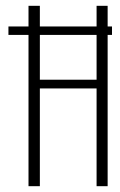

<svg xmlns="http://www.w3.org/2000/svg" viewBox="-20 -640 412 660"><path d="M9 -520V-549H365V-520ZM78 -620H117V-366H312V-620H350V0H312V-336H117V0H78Z"/></svg>

Font: Smooch Sans Thin Light
Style: Regular
Weight: 300
Version: Version 1.010